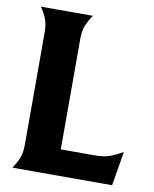

<svg xmlns="http://www.w3.org/2000/svg" viewBox="-80 -761 658 822"><g transform="rotate(10 249.0 -350.0)"><path d="M370 -113Q408 -113 434 -122.5Q460 -132 489 -149L464 0H31Q48 -26 57 -48.5Q66 -71 66 -106V-594Q66 -629 57 -652Q48 -675 31 -700H257Q240 -675 230.5 -652Q221 -629 221 -594V-113Z"/></g></svg>

Font: LT Museum
Style: Bold
Weight: 700
Designer: Daniel Lyons
Foundry: LyonsType
Version: Version 1.010